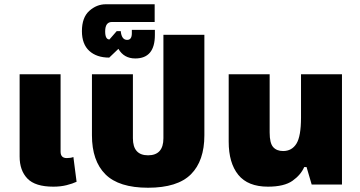

<svg xmlns="http://www.w3.org/2000/svg" viewBox="-20 -865 1689 900"><path d="M230 10Q264 10 292 3Q320 -4 339 -13L324 -129Q312 -124 293 -124Q264 -124 264 -154V-517H72V-131Q72 -66 108.5 -28Q145 10 230 10Z M674 15Q812 15 875 -48Q938 -111 938 -231V-702H746V-217Q746 -137 674 -137Q603 -137 603 -217V-517H411V-231Q411 -111 474 -48Q537 15 674 15Z M614 -591Q706 -591 706 -701V-725H598V-709Q598 -678 576 -678Q550 -678 546 -719H527L493 -680Q473 -680 473 -718Q473 -762 505 -762H705V-845H476Q433 -845 398.5 -814Q364 -783 364 -719Q364 -658 398.5 -626.5Q433 -595 492 -595L535 -636Q561 -591 614 -591Z M1236 10Q1312 10 1351 -17.5Q1390 -45 1406 -82H1417L1441 0H1583V-517H1391V-314Q1391 -226 1369.5 -191.5Q1348 -157 1307 -157Q1277 -157 1260.5 -175.5Q1244 -194 1244 -244V-517H1052V-201Q1052 -101 1097 -45.5Q1142 10 1236 10Z"/></svg>

Font: Noto Sans Thai UI Black
Style: Regular
Weight: 900
Designer: Monotype Design Team
Foundry: Monotype Imaging Inc.
Version: Version 1.901